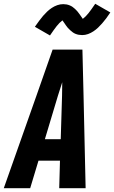

<svg xmlns="http://www.w3.org/2000/svg" viewBox="-43 -998 605 1018"><path d="M-23 0 150 -490 236 -735H394L400 -490L411 0H271L275 -146H161L117 0ZM279 -260 286 -490Q286 -508 286.5 -526Q287 -544 287 -562Q281 -544 275.5 -526Q270 -508 264 -490L195 -260ZM222 -810 142 -856Q154 -873 164.5 -887.5Q175 -902 185.5 -914Q196 -926 207 -936.5Q218 -947 231.5 -956Q245 -965 260.5 -970.5Q276 -976 292 -976Q301 -976 309.5 -974.5Q318 -973 326.5 -969.5Q335 -966 341.5 -961.5Q348 -957 355 -950.5Q362 -944 367.5 -937.5Q373 -931 377.5 -924.5Q382 -918 387 -911Q392 -904 396 -898Q412 -910 426.5 -928.5Q441 -947 462 -978L542 -932Q531 -915 520 -900.5Q509 -886 498.5 -874Q488 -862 477 -851.5Q466 -841 452.5 -832Q439 -823 424 -817.5Q409 -812 393 -812Q384 -812 375 -813.5Q366 -815 357.5 -818.5Q349 -822 343 -826.5Q337 -831 329.5 -837.5Q322 -844 316.5 -850.5Q311 -857 306.5 -863.5Q302 -870 297 -877.5Q292 -885 288 -890Q272 -878 257.5 -859.5Q243 -841 222 -810Z"/></svg>

Font: Iosevka SS18 Heavy
Style: Italic
Weight: 900
Italic angle: -9°
Monospace: yes
Designer: Belleve Invis
Foundry: Belleve Invis
Version: Version 25.1.1; ttfautohint (v1.8.4)